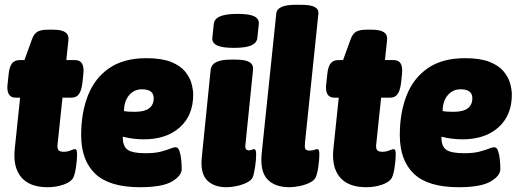

<svg xmlns="http://www.w3.org/2000/svg" viewBox="-20 -774 2173 802"><path d="M179 8Q103 8 68 -34.5Q33 -77 42 -156L64 -366H46Q4 -366 12 -426L16 -463Q19 -495 30 -509Q41 -523 62 -523H82L114 -611Q122 -633 136.5 -641.5Q151 -650 182 -650H201Q237 -650 252.5 -639.5Q268 -629 266 -608L257 -523H294Q335 -523 328 -463L324 -426Q320 -395 309.5 -380.5Q299 -366 278 -366H241L221 -176Q218 -156 223.5 -148Q229 -140 246 -140Q262 -140 274.5 -145.5Q287 -151 294 -151Q302 -151 302 -129Q302 -107 297.5 -76.5Q293 -46 286 -32Q277 -14 246 -3Q215 8 179 8Z M565 8Q437 8 378 -48Q319 -104 319 -210Q319 -303 347.5 -375.5Q376 -448 436.5 -489.5Q497 -531 591 -531Q655 -531 694 -515.5Q733 -500 753 -475.5Q773 -451 780 -425Q787 -399 787 -379Q787 -292 731 -242Q675 -192 581 -192Q536 -192 493 -203V-199Q493 -163 513 -148.5Q533 -134 588 -134Q627 -134 651.5 -140.5Q676 -147 691 -153Q706 -159 713 -159Q724 -159 729.5 -143.5Q735 -128 737 -106.5Q739 -85 739 -68Q739 -40 698.5 -16Q658 8 565 8ZM544 -307Q622 -307 622 -364Q622 -401 573 -401Q540 -401 519 -376Q498 -351 498 -310Q509 -308 521 -307.5Q533 -307 544 -307Z M926 8Q873 8 844.5 -21.5Q816 -51 823 -118L860 -483Q865 -525 943 -525H964Q1005 -525 1022 -514.5Q1039 -504 1037 -483L1005 -168Q1002 -146 1020 -146Q1026 -146 1032 -148.5Q1038 -151 1042 -151Q1050 -151 1050 -129Q1050 -107 1045.5 -76.5Q1041 -46 1035 -32Q1029 -20 1010.5 -11Q992 -2 969 3Q946 8 926 8ZM957 -574Q908 -574 886.5 -584.5Q865 -595 867 -616L873 -674Q875 -695 899 -705.5Q923 -716 972 -716Q1022 -716 1042.5 -705.5Q1063 -695 1061 -674L1055 -616Q1053 -595 1030 -584.5Q1007 -574 957 -574Z M1189 8Q1128 8 1097 -25Q1066 -58 1073 -132L1134 -717Q1137 -754 1215 -754H1238Q1278 -754 1295 -744.5Q1312 -735 1310 -717L1254 -179Q1252 -161 1255 -153Q1258 -145 1274 -145Q1284 -145 1292.5 -148Q1301 -151 1306 -151Q1314 -151 1314 -129Q1314 -107 1309.5 -76.5Q1305 -46 1298 -32Q1292 -20 1274 -11Q1256 -2 1232.5 3Q1209 8 1189 8Z M1510 8Q1434 8 1399 -34.5Q1364 -77 1373 -156L1395 -366H1377Q1335 -366 1343 -426L1347 -463Q1350 -495 1361 -509Q1372 -523 1393 -523H1413L1445 -611Q1453 -633 1467.5 -641.5Q1482 -650 1513 -650H1532Q1568 -650 1583.5 -639.5Q1599 -629 1597 -608L1588 -523H1625Q1666 -523 1659 -463L1655 -426Q1651 -395 1640.5 -380.5Q1630 -366 1609 -366H1572L1552 -176Q1549 -156 1554.5 -148Q1560 -140 1577 -140Q1593 -140 1605.5 -145.5Q1618 -151 1625 -151Q1633 -151 1633 -129Q1633 -107 1628.5 -76.5Q1624 -46 1617 -32Q1608 -14 1577 -3Q1546 8 1510 8Z M1896 8Q1768 8 1709 -48Q1650 -104 1650 -210Q1650 -303 1678.5 -375.5Q1707 -448 1767.5 -489.5Q1828 -531 1922 -531Q1986 -531 2025 -515.5Q2064 -500 2084 -475.5Q2104 -451 2111 -425Q2118 -399 2118 -379Q2118 -292 2062 -242Q2006 -192 1912 -192Q1867 -192 1824 -203V-199Q1824 -163 1844 -148.5Q1864 -134 1919 -134Q1958 -134 1982.5 -140.5Q2007 -147 2022 -153Q2037 -159 2044 -159Q2055 -159 2060.5 -143.5Q2066 -128 2068 -106.5Q2070 -85 2070 -68Q2070 -40 2029.5 -16Q1989 8 1896 8ZM1875 -307Q1953 -307 1953 -364Q1953 -401 1904 -401Q1871 -401 1850 -376Q1829 -351 1829 -310Q1840 -308 1852 -307.5Q1864 -307 1875 -307Z"/></svg>

Font: Asap Semi Condensed Semi Condensed Black
Style: Italic
Weight: 900
Width: 4
Italic angle: -6°
Designer: Pablo Cosgaya
Foundry: Omnibus-Type
Version: Version 3.001; ttfautohint (v1.8.4.7-5d5b)